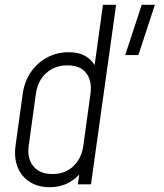

<svg xmlns="http://www.w3.org/2000/svg" viewBox="-20 -770 685 802"><path d="M187.5 12Q139.5 12 104.8 -9.8Q70 -31.5 54 -70.8Q38 -110 45 -162L75 -379Q82.5 -431 109.8 -470Q137 -509 178 -530.5Q219 -552 267 -552Q309.5 -552 338.2 -534.8Q367 -517.5 382 -486L372 -474L410 -750H465L360 0H305L315 -66L322 -54Q299 -23.5 265 -5.8Q231 12 187.5 12ZM199 -43Q252.5 -43 286.8 -76Q321 -109 328 -161L358 -379Q365 -431 340.8 -464Q316.5 -497 261.5 -497Q208.5 -497 173 -464.8Q137.5 -432.5 130 -379L100 -162Q92.5 -109 119 -76Q145.5 -43 199 -43ZM503 -540 572 -750H627L558 -540Z"/></svg>

Font: Mohave Light
Style: Italic
Weight: 300
Italic angle: -8°
Designer: Gumpita Rahayu
Foundry: Tokotype
Version: Version 2.003